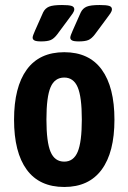

<svg xmlns="http://www.w3.org/2000/svg" viewBox="-20 -738 510 765"><path d="M236 7Q137 7 86.5 -62Q36 -131 36 -261Q36 -391 86.5 -460.5Q137 -530 236 -530Q335 -530 385.5 -460.5Q436 -391 436 -261Q436 -131 385 -62Q334 7 236 7ZM236 -94Q273 -94 289.5 -133Q306 -172 306 -262Q306 -352 289.5 -390.5Q273 -429 236 -429Q198 -429 181.5 -390.5Q165 -352 165 -262Q165 -172 181.5 -133Q198 -94 236 -94ZM144 -573Q124 -573 117 -577Q110 -581 110 -588Q110 -595 120 -617L152 -689Q160 -705 175.5 -711.5Q191 -718 227 -718Q254 -718 265 -714.5Q276 -711 276 -701Q276 -694 270 -685Q264 -676 254 -663L208 -601Q195 -584 182 -578.5Q169 -573 144 -573ZM294 -573Q274 -573 267 -577Q260 -581 260 -588Q260 -595 270 -617L302 -689Q310 -705 325.5 -711.5Q341 -718 377 -718Q404 -718 415 -714.5Q426 -711 426 -701Q426 -694 420 -685Q414 -676 404 -663L358 -601Q345 -584 332 -578.5Q319 -573 294 -573Z"/></svg>

Font: Asap Condensed SemiBold
Style: Regular
Weight: 600
Width: 3
Designer: Pablo Cosgaya
Foundry: Omnibus-Type
Version: Version 3.001; ttfautohint (v1.8.4.7-5d5b)